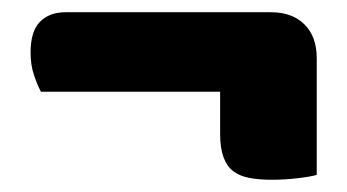

<svg xmlns="http://www.w3.org/2000/svg" viewBox="-20 -468 568 314"><path d="M423 -448Q458 -448 478 -428Q498 -408 498 -373V-182Q488 -179 466.5 -176.5Q445 -174 425 -174Q404 -174 388 -177Q372 -180 361.5 -188Q351 -196 345.5 -211Q340 -226 340 -249V-318H47Q41 -329 35.5 -345.5Q30 -362 30 -382Q30 -417 45.5 -432.5Q61 -448 87 -448Z"/></svg>

Font: Baloo Chettan 2 ExtraBold
Style: Regular
Weight: 800
Designer: Maithili Shingre, Unnati Kotecha and Ek Type
Foundry: Ek Type
Version: Version 1.640;hotconv 1.0.111;makeotfexe 2.5.65597; ttfautoh